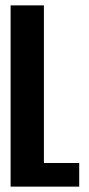

<svg xmlns="http://www.w3.org/2000/svg" viewBox="-20 -695 332 715"><path d="M19.5 0V-675H143.5V-88H275V0Z"/></svg>

Font: Anybody Condensed SemiBold
Style: Regular
Weight: 600
Width: 3
Designer: Tyler Finck
Foundry: Etcetera Type Company
Version: Version 1.010; ttfautohint (v1.8.3) -l 8 -r 50 -G 200 -x 14 